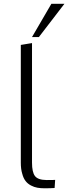

<svg xmlns="http://www.w3.org/2000/svg" viewBox="-20 -989 360 1013"><path d="M215.3 4.4Q246.1 4.4 268.1 2.9L271 -40Q266.1 -39.1 225.6 -39.1Q180.2 -39.6 164.6 -60.1Q148.9 -80.1 148.9 -131.3V-761.7L89.8 -752V-130.4Q89.8 -96.7 97.2 -72.8Q103.5 -48.3 115.2 -33.7Q126 -19.5 143.6 -10.3Q160.2 -1.5 177.7 1.5Q194.3 4.4 215.3 4.4ZM251 -968.8 148.9 -793.5H185.1L319.8 -968.8Z"/></svg>

Font: My Font
Style: ExtraLight
Weight: 500
Designer: Vernon Adams
Foundry: newtypography
Version: Version 0.001